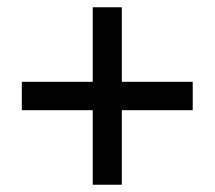

<svg xmlns="http://www.w3.org/2000/svg" viewBox="-20 -628 590 528"><path d="M40 -403H235V-608H315V-403H510V-325H315V-120H235V-325H40Z"/></svg>

Font: NT Somic
Style: Regular
Weight: 400
Designer: Ravid Balaliev — lead type designer, mastering
Michael Voronin — secret advisor, marketing
Ivan Kovalenko — best boy
Foundry: NT Type
Version: Version 0.7